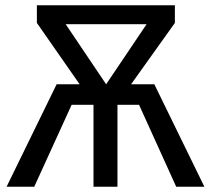

<svg xmlns="http://www.w3.org/2000/svg" viewBox="-20 -709 801 729"><path d="M110 0H5L195 -389H566L756 0H649L508 -311H426V0H335V-311H252ZM432 -325H327L120 -622V-689H181L383 -389L585 -689H644V-622ZM619 -617H155V-689H619Z"/></svg>

Font: Fira Sans Variable
Style: Regular
Weight: 400
Designer: Carrois Corporate & Edenspiekermann AG
Foundry: Carrois Corporate GbR & Edenspiekermann AG
Version: Version 4.202